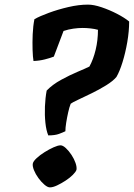

<svg xmlns="http://www.w3.org/2000/svg" viewBox="-20 -810 579 831"><path d="M189 -224Q180 -245 176.5 -278.5Q173 -312 174.5 -349Q176 -386 182 -418Q207 -444 244.5 -464.5Q282 -485 316.5 -499.5Q351 -514 367 -522Q384 -553 394 -594.5Q404 -636 404 -681Q390 -685 372 -687Q354 -689 337 -689Q319 -689 297.5 -686Q276 -683 255 -676L213 -565Q198 -559 174.5 -553Q151 -547 125 -546Q122 -563 121 -594.5Q120 -626 121.5 -661.5Q123 -697 129 -727Q152 -740 191.5 -754.5Q231 -769 276 -779.5Q321 -790 361 -790Q386 -790 420 -778.5Q454 -767 486 -750.5Q518 -734 539 -717Q539 -675 531 -628.5Q523 -582 510.5 -541.5Q498 -501 484 -477Q469 -459 439 -440.5Q409 -422 376 -406Q343 -390 317.5 -378Q292 -366 286 -361Q280 -346 275 -323.5Q270 -301 266.5 -279Q263 -257 263 -242Q253 -237 235.5 -230.5Q218 -224 189 -224ZM196 1Q186 1 172.5 -10.5Q159 -22 146.5 -39Q134 -56 127 -73.5Q120 -91 122 -102Q124 -112 138.5 -125.5Q153 -139 173 -151.5Q193 -164 212 -172.5Q231 -181 242 -181Q252 -181 265 -169Q278 -157 289.5 -139.5Q301 -122 307 -104.5Q313 -87 311 -75Q308 -66 295 -53Q282 -40 263.5 -28Q245 -16 227 -7.5Q209 1 196 1Z"/></svg>

Font: Texturina ExtraBold
Style: Italic
Weight: 800
Italic angle: -11°
Designer: Guillermo Torres Carreño
Foundry: Omnibus-Type
Version: Version 1.002; ttfautohint (v1.8.3)